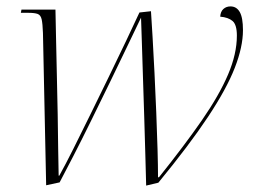

<svg xmlns="http://www.w3.org/2000/svg" viewBox="-20 -566 796 599"><path d="M436 13Q435 -24 433.5 -80Q432 -136 430 -200Q428 -264 426 -325.5Q424 -387 422.5 -436Q421 -485 420 -511Q403 -476 378 -423.5Q353 -371 323.5 -310.5Q294 -250 264.5 -190Q235 -130 209 -79.5Q183 -29 166 3L124 12L114 -463Q113 -492 110 -505.5Q107 -519 97.5 -522.5Q88 -526 68 -526H45L47 -536H153Q154 -494 155 -439.5Q156 -385 157.5 -325.5Q159 -266 160 -208.5Q161 -151 161.5 -101.5Q162 -52 163 -18H165Q184 -52 209 -102Q234 -152 262.5 -210Q291 -268 319.5 -326.5Q348 -385 373 -437.5Q398 -490 415 -527L451 -531Q453 -501 456 -450.5Q459 -400 462 -338.5Q465 -277 467.5 -215Q470 -153 471.5 -100Q473 -47 473 -13H476Q556 -113 610 -191Q664 -269 691.5 -333.5Q719 -398 719 -455Q719 -489 705.5 -500.5Q692 -512 667 -514Q668 -530 677 -538Q686 -546 699 -546Q718 -546 728 -528.5Q738 -511 738 -472Q738 -420 712.5 -354.5Q687 -289 629 -201.5Q571 -114 474 4Z"/></svg>

Font: Noto Serif Display ExtraLight
Style: Italic
Weight: 200
Italic angle: -12°
Designer: Monotype Design Team
Foundry: Monotype Imaging Inc.
Version: Version 2.009